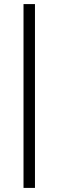

<svg xmlns="http://www.w3.org/2000/svg" viewBox="-20 -743 286 939"><path d="M95 176V-723H151V176Z"/></svg>

Font: Archivo SemiBold ExtraLight
Style: Regular
Weight: 250
Version: Version 2.001